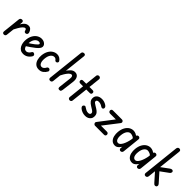

<svg xmlns="http://www.w3.org/2000/svg" viewBox="277 -2085 3400 3400"><g transform="rotate(45 1977.5 -385.0)"><path d="M52 0Q34 0 24 -11.5Q14 -23 16 -42L52 -378Q54 -397 67 -406.5Q80 -416 97 -416Q114 -416 123.5 -405Q133 -394 131 -373L94 -39Q93 -22 82.5 -11Q72 0 52 0ZM324 -290Q309 -284 293.5 -288.5Q278 -293 274 -310Q270 -327 263.5 -338.5Q257 -350 244 -350Q224 -350 200.5 -327Q177 -304 147.5 -253.5Q118 -203 78 -118L90 -257Q126 -337 163.5 -380Q201 -423 253 -423Q291 -423 314 -398.5Q337 -374 346 -340Q350 -320 343.5 -308Q337 -296 324 -290Z M534 2Q494 2 465.5 -16.5Q437 -35 420 -66Q403 -97 397 -135.5Q391 -174 395 -213Q402 -281 430 -328Q458 -375 498 -399Q538 -423 583 -423Q615 -423 640 -411Q665 -399 680 -379.5Q695 -360 695 -336Q695 -313 676 -287.5Q657 -262 623 -234.5Q589 -207 545.5 -177Q502 -147 452 -115L445 -186Q476 -205 507 -225.5Q538 -246 563.5 -266Q589 -286 604 -302Q619 -318 619 -327Q619 -336 609.5 -343.5Q600 -351 579 -351Q541 -351 509.5 -314Q478 -277 471 -207Q467 -171 473 -139.5Q479 -108 496 -88.5Q513 -69 542 -69Q564 -69 586 -85Q608 -101 622 -128Q629 -141 642.5 -145.5Q656 -150 671 -140Q685 -133 689.5 -118.5Q694 -104 687 -91Q664 -50 625 -24Q586 2 534 2Z M928 2Q874 2 840.5 -27.5Q807 -57 793 -106.5Q779 -156 785 -214Q793 -282 820 -328.5Q847 -375 886.5 -399Q926 -423 970 -423Q1007 -423 1035 -405Q1063 -387 1080 -360Q1086 -351 1083 -337Q1080 -323 1066 -315Q1051 -307 1039 -311Q1027 -315 1020 -325Q1012 -337 999.5 -345Q987 -353 968 -353Q930 -353 901 -316.5Q872 -280 865 -209Q861 -171 866.5 -138.5Q872 -106 889 -86.5Q906 -67 933 -67Q953 -67 972.5 -82.5Q992 -98 1007 -128Q1014 -139 1028.5 -143Q1043 -147 1057 -139Q1070 -131 1074 -117Q1078 -103 1071 -92Q1050 -52 1014.5 -25Q979 2 928 2Z M1210 0Q1192 0 1182.5 -11Q1173 -22 1174 -39L1250 -734Q1252 -754 1265 -763Q1278 -772 1295 -772Q1312 -772 1321.5 -762Q1331 -752 1329 -732L1253 -36Q1251 -20 1241 -10Q1231 0 1210 0ZM1442 0Q1418 0 1411.5 -14Q1405 -28 1407 -45L1434 -278Q1438 -311 1430 -329.5Q1422 -348 1404 -348Q1376 -348 1339.5 -305Q1303 -262 1251 -156L1264 -291Q1299 -353 1336.5 -388Q1374 -423 1418 -423Q1470 -423 1495.5 -383.5Q1521 -344 1513 -276L1484 -43Q1482 -29 1475 -14.5Q1468 0 1442 0Z M1701 0Q1685 0 1672.5 -10.5Q1660 -21 1661 -40L1726 -641Q1728 -658 1740.5 -666.5Q1753 -675 1766 -675Q1783 -675 1795.5 -663.5Q1808 -652 1806 -632L1741 -36Q1739 -18 1727.5 -9Q1716 0 1701 0ZM1628 -344Q1606 -344 1595.5 -354.5Q1585 -365 1585 -381Q1585 -397 1594.5 -406.5Q1604 -416 1625 -416H1859Q1880 -416 1889.5 -406.5Q1899 -397 1899 -381Q1899 -365 1891 -354.5Q1883 -344 1862 -344Z M2089 1Q2047 1 2012.5 -12.5Q1978 -26 1957 -44Q1940 -58 1933 -74.5Q1926 -91 1938 -106Q1951 -123 1965 -123.5Q1979 -124 1994 -111Q2010 -99 2035.5 -86.5Q2061 -74 2091 -74Q2112 -74 2124.5 -84Q2137 -94 2137 -112Q2137 -123 2130.5 -133.5Q2124 -144 2105 -158Q2086 -172 2046 -195Q2001 -222 1980.5 -249Q1960 -276 1960 -314Q1960 -364 1995.5 -393.5Q2031 -423 2093 -423Q2117 -423 2145.5 -415.5Q2174 -408 2203 -389Q2225 -376 2232.5 -357Q2240 -338 2230 -322Q2221 -308 2204.5 -308Q2188 -308 2170 -321Q2155 -332 2133.5 -340Q2112 -348 2086 -348Q2062 -348 2049 -338.5Q2036 -329 2036 -313Q2036 -297 2051.5 -284.5Q2067 -272 2094 -256Q2140 -230 2166 -209.5Q2192 -189 2203.5 -167Q2215 -145 2215 -114Q2215 -76 2197.5 -50.5Q2180 -25 2152 -12Q2124 1 2089 1Z M2339 0Q2324 0 2312.5 -10.5Q2301 -21 2298.5 -36.5Q2296 -52 2308 -65L2541 -369L2555 -340H2377Q2354 -340 2343.5 -353Q2333 -366 2333 -379Q2333 -393 2341.5 -404.5Q2350 -416 2373 -416H2594Q2611 -416 2621.5 -406.5Q2632 -397 2634.5 -383Q2637 -369 2625 -354L2388 -47L2374 -75H2559Q2581 -75 2590.5 -63Q2600 -51 2600 -37Q2600 -22 2591.5 -11Q2583 0 2561 0Z M2833 1Q2781 1 2750 -30Q2719 -61 2707.5 -109.5Q2696 -158 2701 -210Q2708 -279 2734 -326.5Q2760 -374 2798.5 -398.5Q2837 -423 2882 -423Q2910 -423 2942.5 -409Q2975 -395 2997 -368L2989 -290Q2965 -325 2935 -338Q2905 -351 2881 -351Q2843 -351 2814.5 -313Q2786 -275 2779 -205Q2775 -169 2780 -138.5Q2785 -108 2800.5 -89.5Q2816 -71 2841 -71Q2863 -71 2882 -89Q2901 -107 2917.5 -138.5Q2934 -170 2946.5 -211Q2959 -252 2967 -297L2960 -110Q2950 -90 2937.5 -70.5Q2925 -51 2909 -35Q2893 -19 2874.5 -9Q2856 1 2833 1ZM2975 0Q2959 0 2948 -10.5Q2937 -21 2938 -41L2974 -378Q2976 -397 2988 -406.5Q3000 -416 3015 -416Q3030 -416 3042.5 -405Q3055 -394 3052 -372L3017 -39Q3015 -20 3002 -10Q2989 0 2975 0Z M3261 1Q3209 1 3178 -30Q3147 -61 3135.5 -109.5Q3124 -158 3129 -210Q3136 -279 3162 -326.5Q3188 -374 3226.5 -398.5Q3265 -423 3310 -423Q3338 -423 3370.5 -409Q3403 -395 3425 -368L3417 -290Q3393 -325 3363 -338Q3333 -351 3309 -351Q3271 -351 3242.5 -313Q3214 -275 3207 -205Q3203 -169 3208 -138.5Q3213 -108 3228.5 -89.5Q3244 -71 3269 -71Q3291 -71 3310 -89Q3329 -107 3345.5 -138.5Q3362 -170 3374.5 -211Q3387 -252 3395 -297L3388 -110Q3378 -90 3365.5 -70.5Q3353 -51 3337 -35Q3321 -19 3302.5 -9Q3284 1 3261 1ZM3403 0Q3387 0 3376 -10.5Q3365 -21 3366 -41L3402 -378Q3404 -397 3416 -406.5Q3428 -416 3443 -416Q3458 -416 3470.5 -405Q3483 -394 3480 -372L3445 -39Q3443 -20 3430 -10Q3417 0 3403 0Z M3599 0Q3582 0 3571.5 -11.5Q3561 -23 3563 -43L3637 -731Q3640 -749 3650.5 -760.5Q3661 -772 3678 -772Q3698 -772 3708.5 -761Q3719 -750 3717 -728L3643 -41Q3640 -20 3628.5 -10Q3617 0 3599 0ZM3839 0Q3826 0 3816 -7Q3806 -14 3796 -26L3635 -207L3695 -257L3864 -67Q3873 -56 3875 -47Q3877 -38 3875 -29Q3873 -15 3862 -7.5Q3851 0 3839 0ZM3624 -170 3631 -268 3808 -398Q3833 -417 3851 -416Q3867 -416 3876.5 -406Q3886 -396 3885 -382Q3884 -373 3878.5 -362.5Q3873 -352 3861 -343Z"/></g></svg>

Font: Edu SA Beginner Medium
Style: Regular
Weight: 500
Version: Version 1.003